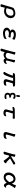

<svg xmlns="http://www.w3.org/2000/svg" viewBox="3795 -4526 910 8540"><g transform="rotate(90 4250.0 -256.0)"><path d="M169.9 127Q181.6 87.9 208.5 4.4Q235.4 -79.1 273.4 -217.8Q280.3 -244.1 289.6 -275.4Q298.8 -306.6 309.1 -335Q319.3 -363.3 328.6 -383.8Q337.9 -404.3 345.7 -408.2Q350.6 -415 373 -427.7Q395.5 -440.4 427.7 -452.6Q460 -464.8 498 -474.1Q536.1 -483.4 571.3 -483.4Q629.9 -483.4 670.9 -464.8Q711.9 -446.3 737.8 -417Q763.7 -387.7 775.9 -351.6Q788.1 -315.4 788.1 -280.3Q788.1 -219.7 764.2 -166Q740.2 -112.3 698.2 -71.3Q656.2 -30.3 600.6 -6.3Q544.9 17.6 481.4 17.6Q437.5 17.6 395.5 8.3Q353.5 -1 324.2 -16.6Q307.6 39.1 299.8 76.7Q292 114.3 285.6 137.2Q279.3 160.2 271 169.4Q262.7 178.7 246.1 178.7Q230.5 178.7 215.3 176.3Q200.2 173.8 188.5 168Q176.8 162.1 171.4 151.9Q166 141.6 169.9 127ZM414.1 -337.9Q406.2 -321.3 397.5 -293.5Q388.7 -265.6 379.4 -232.9Q370.1 -200.2 361.3 -164.1Q352.5 -127.9 343.8 -94.7Q367.2 -82 393.6 -75.2Q419.9 -68.4 460.9 -68.4Q516.6 -68.4 558.1 -87.4Q599.6 -106.4 627 -137.7Q654.3 -168.9 667.5 -208Q680.7 -247.1 680.7 -287.1Q680.7 -319.3 670.4 -340.8Q660.2 -362.3 644 -375.5Q627.9 -388.7 606.4 -394.5Q585 -400.4 563.5 -400.4Q545.9 -400.4 525.9 -396.5Q505.9 -392.6 485.8 -384.8Q465.8 -377 447.3 -365.2Q428.7 -353.5 414.1 -337.9Z M1744.1 -447.3Q1748 -433.6 1744.1 -417Q1740.2 -400.4 1732.4 -385.7Q1724.6 -371.1 1714.8 -361.3Q1705.1 -351.6 1696.3 -351.6Q1691.4 -351.6 1684.6 -356.4Q1677.7 -361.3 1668 -369.1Q1657.2 -377.9 1642.1 -386.2Q1627 -394.5 1608.4 -400.9Q1589.8 -407.2 1569.3 -411.6Q1548.8 -416 1529.3 -417Q1507.8 -417 1485.8 -413.1Q1463.9 -409.2 1446.3 -401.9Q1428.7 -394.5 1416.5 -383.3Q1404.3 -372.1 1403.3 -357.4Q1403.3 -342.8 1408.2 -329.6Q1413.1 -316.4 1425.8 -306.6Q1438.5 -296.9 1461.4 -290Q1484.4 -283.2 1519.5 -280.3Q1531.2 -278.3 1553.2 -278.3Q1575.2 -278.3 1597.7 -276.9Q1620.1 -275.4 1636.7 -270Q1653.3 -264.6 1653.3 -252.9Q1653.3 -247.1 1649.4 -234.4Q1645.5 -221.7 1639.6 -208.5Q1633.8 -195.3 1626 -185.1Q1618.2 -174.8 1610.4 -174.8Q1607.4 -174.8 1600.1 -176.3Q1592.8 -177.7 1589.8 -178.7Q1563.5 -188.5 1532.7 -192.4Q1502 -196.3 1472.7 -196.3Q1442.4 -196.3 1415.5 -191.4Q1388.7 -186.5 1368.2 -176.3Q1347.7 -166 1335.4 -149.4Q1323.2 -132.8 1323.2 -110.4Q1323.2 -66.4 1361.8 -44.9Q1400.4 -23.4 1459 -23.4Q1514.6 -23.4 1563 -34.2Q1611.3 -44.9 1647.5 -60.5Q1656.2 -64.5 1666 -69.8Q1675.8 -75.2 1684.1 -80.1Q1692.4 -85 1699.2 -88.4Q1706.1 -91.8 1709 -91.8Q1712.9 -91.8 1715.8 -87.9Q1718.8 -84 1718.8 -80.1Q1718.8 -48.8 1705.1 -19Q1691.4 10.7 1663.1 24.4Q1628.9 39.1 1572.8 52.2Q1516.6 65.4 1441.4 65.4Q1409.2 65.4 1369.1 57.1Q1329.1 48.8 1294.4 29.8Q1259.8 10.7 1235.8 -20.5Q1211.9 -51.8 1211.9 -97.7Q1211.9 -129.9 1224.6 -157.2Q1237.3 -184.6 1258.3 -205.6Q1279.3 -226.6 1306.6 -239.7Q1334 -252.9 1363.3 -255.9Q1322.3 -276.4 1308.1 -303.2Q1293.9 -330.1 1293.9 -355.5Q1293.9 -382.8 1308.1 -410.2Q1322.3 -437.5 1351.1 -459.5Q1379.9 -481.4 1421.9 -494.6Q1463.9 -507.8 1519.5 -507.8Q1550.8 -507.8 1588.4 -501.5Q1626 -495.1 1658.7 -486.3Q1691.4 -477.5 1715.3 -466.8Q1739.3 -456.1 1744.1 -447.3Z M2296.9 -470.7Q2301.8 -483.4 2320.8 -483.9Q2339.8 -484.4 2360.8 -478Q2381.8 -471.7 2398.4 -461.9Q2415 -452.1 2415 -445.3Q2415 -438.5 2409.2 -429.2Q2403.3 -419.9 2401.4 -414.1Q2397.5 -403.3 2393.1 -388.7Q2388.7 -374 2383.8 -357.9Q2378.9 -341.8 2374 -325.2Q2369.1 -308.6 2366.2 -295.9Q2363.3 -285.2 2358.4 -267.1Q2353.5 -249 2348.1 -228.5Q2342.8 -208 2338.4 -187Q2334 -166 2331.1 -149.4Q2331.1 -124 2340.8 -106Q2350.6 -87.9 2366.2 -76.7Q2381.8 -65.4 2401.9 -60.1Q2421.9 -54.7 2442.4 -54.7Q2458 -54.7 2478 -59.1Q2498 -63.5 2517.6 -73.2Q2537.1 -83 2555.2 -99.6Q2573.2 -116.2 2585.9 -139.6Q2599.6 -198.2 2614.3 -260.3Q2628.9 -322.3 2643.6 -393.6Q2646.5 -404.3 2646 -417Q2645.5 -429.7 2645 -440.4Q2644.5 -451.2 2646 -459.5Q2647.5 -467.8 2653.3 -469.7Q2666 -473.6 2683.6 -470.7Q2701.2 -467.8 2717.8 -460.9Q2734.4 -454.1 2746.1 -444.8Q2757.8 -435.5 2758.8 -425.8Q2759.8 -419.9 2756.8 -415.5Q2753.9 -411.1 2753.9 -406.2Q2749 -392.6 2741.2 -367.7Q2733.4 -342.8 2724.1 -312.5Q2714.8 -282.2 2706.1 -249.5Q2697.3 -216.8 2689.9 -186.5Q2682.6 -156.2 2677.7 -131.8Q2672.9 -107.4 2672.9 -93.8Q2672.9 -80.1 2678.7 -70.3Q2684.6 -60.5 2704.1 -60.5Q2718.8 -60.5 2741.7 -67.9Q2764.6 -75.2 2799.8 -100.6Q2807.6 -108.4 2815.4 -107.4Q2823.2 -106.4 2823.2 -91.8Q2823.2 -51.8 2805.7 -26.4Q2788.1 -1 2764.2 13.7Q2740.2 28.3 2714.4 33.7Q2688.5 39.1 2671.9 39.1Q2650.4 39.1 2635.3 32.2Q2620.1 25.4 2609.9 15.1Q2599.6 4.9 2593.3 -7.8Q2586.9 -20.5 2583 -32.2Q2571.3 -21.5 2556.6 -8.8Q2542 3.9 2522 14.6Q2502 25.4 2476.6 32.2Q2451.2 39.1 2418.9 39.1Q2407.2 39.1 2391.1 36.6Q2375 34.2 2358.4 28.3Q2341.8 22.5 2325.2 12.2Q2308.6 2 2295.9 -14.6Q2293 1 2287.6 24.4Q2282.2 47.9 2276.4 71.8Q2270.5 95.7 2264.6 117.2Q2258.8 138.7 2254.9 150.4Q2247.1 178.7 2193.4 178.7Q2189.5 178.7 2179.7 175.8Q2169.9 172.9 2160.6 166Q2151.4 159.2 2145.5 148.9Q2139.6 138.7 2144.5 125Q2151.4 103.5 2166 55.2Q2180.7 6.8 2197.3 -53.2Q2213.9 -113.3 2231.9 -179.2Q2250 -245.1 2264.6 -303.2Q2279.3 -361.3 2288.6 -403.8Q2297.9 -446.3 2297.9 -460Q2297.9 -462.9 2297.4 -465.3Q2296.9 -467.8 2296.9 -470.7Z M3261.7 -372.1Q3245.1 -376 3238.3 -381.8Q3231.4 -387.7 3230 -393.6Q3228.5 -399.4 3230 -404.8Q3231.4 -410.2 3231.4 -414.1Q3244.1 -443.4 3266.6 -455.6Q3289.1 -467.8 3298.8 -467.8Q3363.3 -470.7 3416.5 -472.2Q3469.7 -473.6 3528.3 -473.6Q3586.9 -473.6 3624.5 -472.2Q3662.1 -470.7 3684.6 -470.7Q3704.1 -470.7 3723.6 -471.2Q3743.2 -471.7 3755.9 -471.7Q3762.7 -471.7 3772.9 -468.8Q3783.2 -465.8 3793.5 -460.9Q3803.7 -456.1 3812.5 -449.7Q3821.3 -443.4 3825.2 -436.5Q3831.1 -427.7 3833 -415Q3835 -402.3 3823.2 -391.1Q3811.5 -379.9 3781.7 -374.5Q3752 -369.1 3693.4 -377Q3702.1 -367.2 3698.7 -363.8Q3695.3 -360.4 3688.5 -351.6Q3685.5 -348.6 3683.1 -344.7Q3680.7 -340.8 3678.7 -336.9Q3675.8 -333 3674.8 -328.1Q3668.9 -308.6 3659.2 -274.9Q3649.4 -241.2 3639.6 -205.1Q3629.9 -168.9 3622.6 -138.2Q3615.2 -107.4 3615.2 -95.7Q3615.2 -76.2 3627.9 -69.8Q3640.6 -63.5 3659.2 -63.5Q3676.8 -63.5 3702.1 -68.4Q3727.5 -73.2 3762.7 -83Q3772.5 -83 3780.3 -84Q3788.1 -85 3788.1 -69.3Q3788.1 -44.9 3780.8 -22.9Q3773.4 -1 3752.9 10.7Q3724.6 23.4 3692.4 30.3Q3660.2 37.1 3631.8 37.1Q3568.4 37.1 3535.6 10.3Q3502.9 -16.6 3502.9 -59.6Q3503.9 -68.4 3504.9 -77.1Q3505.9 -85.9 3507.8 -96.7Q3510.7 -108.4 3518.6 -137.2Q3526.4 -166 3537.1 -204.6Q3547.9 -243.2 3559.1 -289.6Q3570.3 -335.9 3579.1 -382.8Q3570.3 -382.8 3557.1 -383.3Q3543.9 -383.8 3529.8 -383.8Q3515.6 -383.8 3502.9 -384.3Q3490.2 -384.8 3483.4 -384.8Q3466.8 -384.8 3455.6 -384.3Q3444.3 -383.8 3433.6 -383.8Q3441.4 -373 3443.8 -368.2Q3446.3 -363.3 3446.3 -358.4Q3446.3 -351.6 3437 -321.8Q3427.7 -292 3413.1 -249.5Q3398.4 -207 3378.9 -157.7Q3359.4 -108.4 3338.9 -63.5Q3332 -48.8 3323.7 -29.3Q3315.4 -9.8 3303.2 7.3Q3291 24.4 3273.9 36.6Q3256.8 48.8 3233.4 48.8Q3202.1 48.8 3188.5 30.8Q3174.8 12.7 3186.5 -15.6Q3204.1 -36.1 3227.5 -79.1Q3251 -122.1 3273.4 -174.8Q3295.9 -227.5 3314.9 -282.2Q3334 -336.9 3343.8 -379.9Q3313.5 -377.9 3295.9 -376Q3278.3 -374 3261.7 -372.1Z M4269.5 0Q4234.4 -2 4200.2 -10.7Q4166 -19.5 4144.5 -43.5Q4123 -67.4 4113.3 -91.8Q4103.5 -116.2 4106.4 -146.5Q4109.4 -176.8 4121.1 -204.1Q4132.8 -231.4 4150.4 -256.8Q4121.1 -282.2 4112.3 -316.4Q4103.5 -350.6 4107.4 -389.6Q4111.3 -428.7 4138.7 -454.1Q4166 -479.5 4195.3 -489.3Q4224.6 -499 4256.8 -496.1Q4289.1 -493.2 4315.9 -486.3Q4342.8 -479.5 4364.3 -461.9Q4379.9 -444.3 4376 -417L4366.2 -397.5Q4352.5 -385.7 4331.1 -387.7Q4313.5 -400.4 4287.6 -409.7Q4261.7 -418.9 4234.9 -414.1Q4208 -409.2 4192.9 -392.6Q4177.7 -376 4185.5 -348.6Q4193.4 -321.3 4210 -308.6Q4226.6 -295.9 4257.8 -292Q4289.1 -288.1 4317.4 -276.4Q4329.1 -262.7 4327.1 -241.2L4317.4 -221.7Q4293 -208 4261.7 -210Q4230.5 -211.9 4208 -189.5Q4185.5 -167 4190.4 -130.4Q4195.3 -93.8 4217.8 -84.5Q4240.2 -75.2 4281.7 -81.1Q4323.2 -86.9 4356.4 -92.8L4376 -83Q4387.7 -67.4 4385.7 -44.9L4376 -25.4Q4352.5 -11.7 4326.2 -5.9Q4299.8 0 4269.5 0ZM4267.6 -527.3Q4252.9 -519.5 4238.3 -520.5Q4220.7 -524.4 4209 -543.9Q4204.1 -576.2 4210.9 -639.6Q4213.9 -672.9 4241.2 -688.5L4262.7 -691.4Q4281.2 -686.5 4292 -668L4295.9 -646.5L4284.2 -553.7Q4278.3 -538.1 4267.6 -527.3Z M4767.6 -355.5Q4755.9 -354.5 4749.5 -358.4Q4743.2 -362.3 4739.3 -368.2Q4735.4 -374 4734.4 -380.4Q4733.4 -386.7 4733.4 -389.6Q4734.4 -399.4 4743.2 -410.6Q4752 -421.9 4766.1 -431.6Q4780.3 -441.4 4797.9 -448.2Q4815.4 -455.1 4835.9 -455.1Q4903.3 -458 4971.2 -458.5Q5039.1 -459 5111.3 -459Q5139.6 -459 5172.9 -460Q5206.1 -460.9 5231.4 -460.9Q5238.3 -460.9 5249 -452.6Q5259.8 -444.3 5263.7 -427.7Q5267.6 -413.1 5264.2 -401.4Q5260.7 -389.6 5253.4 -381.3Q5246.1 -373 5235.8 -369.1Q5225.6 -365.2 5215.8 -365.2Q5199.2 -366.2 5173.8 -367.7Q5148.4 -369.1 5119.6 -370.1Q5090.8 -371.1 5061 -371.6Q5031.2 -372.1 5006.8 -372.1Q5020.5 -362.3 5023.9 -359.4Q5027.3 -356.4 5027.3 -352.5L4994.1 -253.9Q4988.3 -237.3 4981.4 -214.8Q4974.6 -192.4 4968.3 -168.9Q4961.9 -145.5 4958 -124Q4954.1 -102.5 4954.1 -89.8Q4954.1 -67.4 4972.2 -58.6Q4990.2 -49.8 5015.6 -49.8Q5038.1 -49.8 5064.9 -55.7Q5091.8 -61.5 5123 -76.2Q5129.9 -80.1 5137.7 -81.5Q5145.5 -83 5149.4 -69.3Q5149.4 -28.3 5133.3 -5.4Q5117.2 17.6 5093.3 28.8Q5069.3 40 5042 42.5Q5014.6 44.9 4992.2 44.9Q4960.9 44.9 4932.1 37.1Q4903.3 29.3 4882.3 12.2Q4861.3 -4.9 4851.6 -31.7Q4841.8 -58.6 4850.6 -96.7Q4853.5 -110.4 4862.8 -143.6Q4872.1 -176.8 4882.8 -217.8Q4893.6 -258.8 4903.8 -300.3Q4914.1 -341.8 4918.9 -371.1Q4901.4 -370.1 4881.3 -369.1Q4861.3 -368.2 4841.3 -366.7Q4821.3 -365.2 4802.2 -362.3Q4783.2 -359.4 4767.6 -355.5Z M5945.3 -465.8Q5951.2 -482.4 5969.2 -482.4Q5987.3 -482.4 6007.3 -473.6Q6027.3 -464.8 6045.4 -451.2Q6063.5 -437.5 6069.3 -426.8Q6072.3 -421.9 6068.8 -416.5Q6065.4 -411.1 6060.1 -405.3Q6054.7 -399.4 6048.8 -392.6Q6043 -385.7 6041 -377.9Q6033.2 -351.6 6020 -306.6Q6006.8 -261.7 5994.1 -215.8Q5981.4 -169.9 5972.2 -132.3Q5962.9 -94.7 5962.9 -84Q5962.9 -71.3 5973.6 -64Q5984.4 -56.6 6010.7 -56.6Q6032.2 -56.6 6060.5 -64Q6088.9 -71.3 6129.9 -91.8Q6137.7 -96.7 6145 -99.6Q6152.3 -102.5 6156.2 -89.8Q6156.2 -75.2 6153.3 -59.1Q6150.4 -43 6144.5 -28.8Q6138.7 -14.6 6129.9 -3.4Q6121.1 7.8 6109.4 12.7Q6078.1 26.4 6046.4 34.7Q6014.6 43 5983.4 43Q5918.9 43 5885.7 19.5Q5852.5 -3.9 5852.5 -47.9Q5852.5 -60.5 5855 -75.7Q5857.4 -90.8 5862.3 -110.4Q5865.2 -123 5872.1 -149.4Q5878.9 -175.8 5888.2 -209Q5897.5 -242.2 5907.7 -278.3Q5918 -314.5 5926.3 -346.7Q5934.6 -378.9 5939.9 -402.8Q5945.3 -426.8 5945.3 -436.5Q5945.3 -444.3 5944.3 -451.2Q5943.4 -458 5945.3 -465.8Z M6846.7 -471.7Q6845.7 -482.4 6863.8 -482.4Q6881.8 -482.4 6903.8 -476.1Q6925.8 -469.7 6944.3 -460Q6962.9 -450.2 6962.9 -443.4Q6962.9 -429.7 6956.1 -421.9Q6949.2 -414.1 6947.3 -406.2Q6936.5 -368.2 6929.7 -342.3Q6922.9 -316.4 6916 -288.1Q6953.1 -305.7 6987.8 -324.7Q7022.5 -343.8 7056.6 -364.7Q7090.8 -385.7 7126.5 -409.2Q7162.1 -432.6 7202.1 -460Q7210.9 -467.8 7223.1 -472.7Q7235.4 -477.5 7249 -477.5Q7259.8 -477.5 7267.6 -473.6Q7275.4 -469.7 7280.8 -464.4Q7286.1 -459 7289.1 -453.6Q7292 -448.2 7292 -445.3Q7302.7 -422.9 7299.3 -411.6Q7295.9 -400.4 7282.2 -392.6Q7285.2 -394.5 7273.9 -388.7Q7262.7 -382.8 7242.2 -371.6Q7221.7 -360.4 7194.8 -345.2Q7168 -330.1 7139.2 -313.5Q7110.4 -296.9 7081.5 -280.8Q7052.7 -264.6 7028.3 -251Q7043.9 -236.3 7065.4 -213.4Q7086.9 -190.4 7110.4 -166Q7133.8 -141.6 7158.2 -120.6Q7182.6 -99.6 7203.1 -88.9Q7210.9 -84 7218.3 -81.5Q7225.6 -79.1 7231.4 -77.1Q7237.3 -75.2 7240.7 -72.3Q7244.1 -69.3 7244.1 -63.5Q7244.1 -45.9 7231.4 -27.8Q7218.8 -9.8 7201.7 3.9Q7184.6 17.6 7167 26.4Q7149.4 35.2 7140.6 35.2Q7127.9 35.2 7108.4 8.8Q7088.9 -17.6 7065.4 -52.7Q7026.4 -108.4 6992.7 -148.4Q6959 -188.5 6930.7 -210Q6924.8 -206.1 6914.1 -201.7Q6903.3 -197.3 6893.6 -192.4Q6888.7 -169.9 6882.3 -143.1Q6876 -116.2 6869.6 -89.8Q6863.3 -63.5 6857.4 -40.5Q6851.6 -17.6 6847.7 -2.9Q6839.8 22.5 6820.8 32.2Q6801.8 42 6776.4 42Q6738.3 42 6730.5 18.6Q6722.7 -4.9 6737.3 -38.1Q6742.2 -48.8 6750.5 -75.2Q6758.8 -101.6 6769.5 -136.2Q6780.3 -170.9 6792 -211.9Q6803.7 -252.9 6814.5 -293.5Q6825.2 -334 6834 -371.1Q6842.8 -408.2 6847.7 -436.5Q6849.6 -446.3 6849.1 -454.1Q6848.6 -461.9 6846.7 -471.7Z M8143.6 -326.2Q8153.3 -344.7 8164.6 -364.7Q8175.8 -384.8 8185.5 -406.2Q8195.3 -427.7 8201.7 -449.7Q8208 -471.7 8209 -494.1Q8210.9 -502.9 8223.6 -504.4Q8236.3 -505.9 8253.9 -502Q8271.5 -498 8290 -490.2Q8308.6 -482.4 8322.3 -472.7Q8335.9 -462.9 8340.8 -452.1Q8345.7 -441.4 8335 -432.6Q8330.1 -428.7 8323.7 -422.4Q8317.4 -416 8311.5 -409.2Q8305.7 -402.3 8300.3 -396.5Q8294.9 -390.6 8293 -386.7Q8264.6 -344.7 8242.7 -298.3Q8220.7 -252 8192.4 -205.1Q8206.1 -128.9 8229.5 -96.7Q8252.9 -64.5 8296.9 -64.5Q8304.7 -64.5 8310.5 -65.9Q8316.4 -67.4 8318.4 -67.4Q8327.1 -67.4 8327.1 -56.6Q8327.1 -43 8316.4 -28.8Q8305.7 -14.6 8289.6 -2.9Q8273.4 8.8 8255.4 16.6Q8237.3 24.4 8222.7 24.4Q8200.2 24.4 8183.1 13.2Q8166 2 8152.8 -16.1Q8139.6 -34.2 8130.4 -56.6Q8121.1 -79.1 8115.2 -101.6Q8056.6 -36.1 7993.2 0Q7929.7 36.1 7862.3 36.1Q7806.6 36.1 7765.1 17.6Q7723.6 -1 7697.3 -33.7Q7670.9 -66.4 7660.2 -111.8Q7649.4 -157.2 7655.3 -210Q7661.1 -269.5 7685.5 -320.8Q7710 -372.1 7748.5 -410.2Q7787.1 -448.2 7837.4 -469.7Q7887.7 -491.2 7944.3 -491.2Q7970.7 -491.2 8001.5 -481.9Q8032.2 -472.7 8060.1 -452.6Q8087.9 -432.6 8110.4 -401.4Q8132.8 -370.1 8143.6 -326.2ZM8079.1 -216.8Q8070.3 -254.9 8060.1 -288.1Q8049.8 -321.3 8034.7 -346.2Q8019.5 -371.1 7997.6 -385.7Q7975.6 -400.4 7942.4 -400.4Q7902.3 -400.4 7869.6 -379.4Q7836.9 -358.4 7813 -326.7Q7789.1 -294.9 7775.9 -256.8Q7762.7 -218.8 7762.7 -184.6Q7762.7 -156.2 7770.5 -132.3Q7778.3 -108.4 7793 -89.8Q7807.6 -71.3 7827.6 -61Q7847.7 -50.8 7872.1 -50.8Q7898.4 -50.8 7925.3 -63.5Q7952.1 -76.2 7978.5 -98.1Q8004.9 -120.1 8030.3 -150.9Q8055.7 -181.6 8079.1 -216.8Z"/></g></svg>

Font: JasonHandwriting4
Style: Regular
Weight: 400
Version: Version 1.01.21